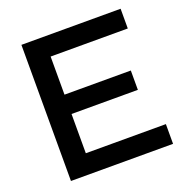

<svg xmlns="http://www.w3.org/2000/svg" viewBox="-127 -819 897 933"><g transform="rotate(-20 322.0 -352.0)"><path d="M611 0H83V-704H596V-602H197V-405H540V-305H197V-102H611Z"/></g></svg>

Font: CBA Beacon Sans Bold
Style: Regular
Weight: 700
Designer: Wei Huang
Foundry: Wei Huang
Version: Version 1.002